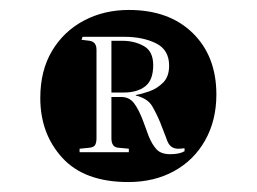

<svg xmlns="http://www.w3.org/2000/svg" viewBox="-20 -777 516 386"><path d="M238 -411Q150 -411 105.5 -459.5Q61 -508 61 -580Q61 -635 84.5 -674.5Q108 -714 148.5 -735.5Q189 -757 239 -757Q320 -757 367.5 -710.5Q415 -664 415 -587Q415 -535 392.5 -495Q370 -455 330 -433Q290 -411 238 -411ZM322 -467Q341 -467 351 -473V-479Q344 -478 338 -478Q330 -478 324 -482.5Q318 -487 314 -500L302 -531Q295 -548 286 -563.5Q277 -579 253 -585V-586Q265 -588 280.5 -593.5Q296 -599 308 -611Q320 -623 320 -645Q320 -677 293.5 -690Q267 -703 230 -703H146L144 -697L160 -695Q174 -693 174 -677V-499Q174 -491 171.5 -486Q169 -481 160 -480L140 -478V-471H239V-478L218 -480Q204 -481 204 -499V-582H224Q240 -582 249.5 -569.5Q259 -557 268 -533L279 -503Q286 -486 295 -476.5Q304 -467 322 -467ZM204 -591V-695H226Q250 -695 269 -684.5Q288 -674 288 -646Q288 -616 272 -603.5Q256 -591 229 -591Z"/></svg>

Font: Literata 72pt Light
Style: Regular
Weight: 300
Designer: Latin by Veronika Burian and Jose Scaglione. Greek by Irene Vlachou. Cyrillic by Vera Evstafieva.
Foundry: TypeTogether
Version: Version 3.002